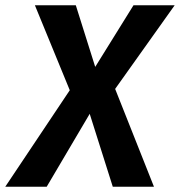

<svg xmlns="http://www.w3.org/2000/svg" viewBox="-60 -712 686 732"><path d="M379 -373 527 0H370L282 -278L118 0H-40L206 -368L73 -692H229L303 -457L449 -692H606Z"/></svg>

Font: Fira Sans SemiBold
Style: Italic
Weight: 600
Italic angle: -8°
Designer: bBox Type GmbH & Carrois Corporate GbR & Edenspiekermann AG
Foundry: bBox Type GmbH & Carrois Corporate GbR & Edenspiekermann AG
Version: Version 4.301